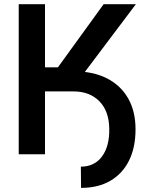

<svg xmlns="http://www.w3.org/2000/svg" viewBox="-20 -748 726 931"><path d="M235.8 -304.7V-402.3H336.4Q430.2 -402.3 497.3 -368.7Q564.5 -335 600.8 -272Q637.2 -209 637.2 -121.1Q637.2 -32.7 605.5 31Q573.7 94.7 514.6 128.9Q455.6 163.1 373 163.1L372.1 60.1Q438 60.1 474.6 10.7Q511.2 -38.6 509.8 -123.5Q508.8 -209.5 461.7 -257.1Q414.6 -304.7 336.4 -304.7ZM70.8 0V-727.5H198.2V-421.4H260.7L482.4 -727.5H638.7L320.3 -304.7H198.2V0Z"/></svg>

Font: Inter 17pt SemiBold
Style: Regular
Weight: 600
Version: Version 4.001;git-66647c0bb